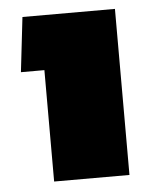

<svg xmlns="http://www.w3.org/2000/svg" viewBox="-42 -510 429 546"><g transform="rotate(-5 173.0 -237.0)"><path d="M91 0V-318H24L42 -474H306V0Z"/></g></svg>

Font: Kanit ExtraBold
Style: Regular
Weight: 800
Designer: Katatrad Team
Foundry: CadsonDemak
Version: Version 2.000; ttfautohint (v1.8.3)